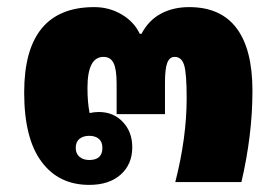

<svg xmlns="http://www.w3.org/2000/svg" viewBox="-20 -512 782 540"><path d="M231 8Q145 8 97 -57Q48 -122 48 -252Q48 -492 245 -492Q287 -492 322 -471.5Q357 -451 373 -417H378Q398 -455 432.5 -473.5Q467 -492 512 -492Q601 -492 645.5 -432.5Q690 -373 690 -257Q690 -193 682 -128.5Q674 -64 659 0H473Q505 -125 505 -236Q505 -305 498 -328.5Q491 -352 471 -352Q457 -352 450.5 -335.5Q444 -319 444 -280V-191H308V-277Q308 -317 299.5 -334.5Q291 -352 271 -352Q226 -352 226 -265Q226 -224 232 -194Q245 -197 258 -197Q299 -197 325.5 -169Q352 -141 352 -98Q352 -50 319.5 -21Q287 8 231 8ZM231 -62Q268 -62 268 -96Q268 -113 258 -121.5Q248 -130 231 -130Q214 -130 203.5 -121.5Q193 -113 193 -96Q193 -80 203.5 -71Q214 -62 231 -62Z"/></svg>

Font: Noto Sans Thai Looped UI Black
Style: Regular
Weight: 900
Designer: Cadson Demak Team
Foundry: Cadson Demak Co., Ltd.
Version: Version 1.000